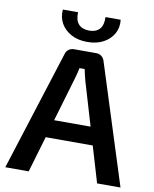

<svg xmlns="http://www.w3.org/2000/svg" viewBox="-96 -962 831 1034"><g transform="rotate(10 320.0 -445.0)"><path d="M381 -690Q397 -690 409 -681Q421 -672 426 -657L635 0H507L349 -532Q345 -548 341 -564Q337 -580 334 -595H306Q303 -580 299 -564Q295 -548 290 -532L133 0H5L214 -657Q218 -672 230.5 -681Q243 -690 259 -690ZM497 -295V-197H142V-295ZM396 -890H479Q484 -849 466 -815.5Q448 -782 411 -761.5Q374 -741 322 -741Q270 -741 233 -761.5Q196 -782 177.5 -815.5Q159 -849 163 -890H246Q244 -846 264 -824.5Q284 -803 322 -803Q359 -803 378.5 -824.5Q398 -846 396 -890Z"/></g></svg>

Font: Exo 2 SemiBold
Style: Regular
Weight: 600
Designer: Natanael Gama
Foundry: Natanael Gama
Version: Version 2.010